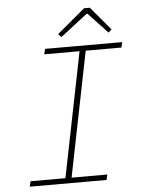

<svg xmlns="http://www.w3.org/2000/svg" viewBox="-57 -886 714 932"><g transform="rotate(-5 300.0 -420.0)"><path d="M50 0 56 -26H226L348 -634H176L182 -660H558L552 -634H378L256 -26H430L424 0ZM266 -710 252 -726 388 -840H416L512 -726L496 -712L402 -812H398Z"/></g></svg>

Font: TypoPRO Source Code Pro
Style: Italic
Weight: 200
Italic angle: -11°
Monospace: yes
Designer: Paul D. Hunt, Teo Tuominen
Foundry: Adobe Systems Incorporated
Version: Version 1.030;PS 1.0;hotconv 1.0.84;makeotf.lib2.5.63406